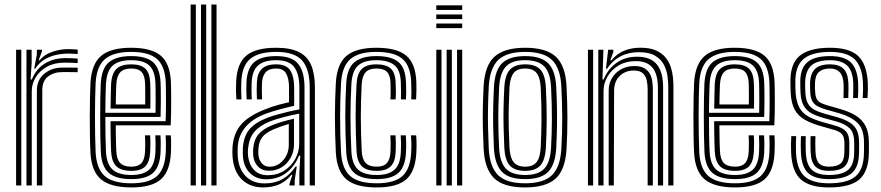

<svg xmlns="http://www.w3.org/2000/svg" viewBox="-20 -820 3894 849"><path d="M97 0V-600H119.8L120 -542L115.2 -468.5H120.8Q140.2 -516.5 179.4 -539.8Q218.5 -563 269.2 -563Q282.5 -563 299.8 -562.4Q317 -561.8 323.5 -561V-541.2Q315 -542 296.6 -542.5Q278.2 -543 264.5 -543Q220 -543 187.8 -525Q155.5 -507 138 -478.2Q120.5 -449.5 120.5 -417.2V0ZM51.2 0V-600H74.2V0ZM143 0V-419Q143 -467.2 176 -494.1Q209 -521 254.8 -521Q271.2 -521 290.2 -521Q309.2 -521 323.5 -520.8V-500.8Q309.5 -501.2 289.9 -501.2Q270.2 -501.2 254.8 -501.2Q218.8 -501.2 192.9 -482Q167 -462.8 167 -421.2V0ZM131.2 -516.5 142.8 -578.5V-600H165.5L165.8 -593.2L151 -553.5H155.2Q174.5 -578 210.1 -590.4Q245.8 -602.8 280 -602.8Q288.5 -602.8 301.4 -602.2Q314.2 -601.8 323.5 -600.8V-581Q316 -581.8 303.8 -582.4Q291.5 -583 281 -583Q234.2 -583 196.6 -567.2Q159 -551.5 136.2 -516.5Z M561.2 8.8Q470 8.8 427.2 -26.5Q384.5 -61.8 380 -145Q378.2 -178.8 377.6 -220.4Q377 -262 377 -305.1Q377 -348.2 377.9 -387Q378.8 -425.8 380 -453.5Q385 -537.8 427.5 -573.2Q470 -608.8 559.8 -608.8Q649 -608.8 690.5 -574.1Q732 -539.5 735.8 -457.2Q736.2 -449.8 736.5 -427.9Q736.8 -406 736.9 -377.1Q737 -348.2 736.5 -318.6Q736 -289 734.8 -265.8H491.8Q492 -243.5 492.2 -224Q492.5 -204.5 493 -186.8Q493.5 -169 494.2 -152.2Q496 -115 511.6 -99Q527.2 -83 561.2 -83Q590.5 -83 605 -98.2Q619.5 -113.5 621.5 -150.5Q622.2 -165.5 622.2 -184.9Q622.2 -204.2 621 -221.5H644Q645.2 -203.2 645.1 -183.2Q645 -163.2 644.2 -149.5Q642 -104 622.6 -84.2Q603.2 -64.5 561.2 -64.5Q515.5 -64.5 494.6 -84.6Q473.8 -104.8 471.2 -151Q470.5 -171.2 469.9 -193.4Q469.2 -215.5 469 -238.5Q468.8 -261.5 468.5 -284.2H712.5Q713.5 -308.8 713.8 -335.6Q714 -362.5 713.9 -387.2Q713.8 -412 713.5 -430.5Q713.2 -449 713 -456.2Q709.5 -528.2 674 -559.4Q638.5 -590.5 559.8 -590.5Q481.8 -590.5 444.4 -558.8Q407 -527 402.8 -451.8Q401.5 -427 400.8 -389.1Q400 -351.2 400 -307.9Q400 -264.5 400.6 -222.5Q401.2 -180.5 402.8 -147.2Q406.5 -74.2 442.9 -41.9Q479.2 -9.5 561.2 -9.5Q638.5 -9.5 674 -41.2Q709.5 -73 713 -146.2Q713.5 -156.8 713.6 -169.9Q713.8 -183 713.5 -196.6Q713.2 -210.2 712.2 -221.5H735.2Q736.8 -204.5 736.6 -183.2Q736.5 -162 735.8 -145.5Q732 -62.8 691.4 -27Q650.8 8.8 561.2 8.8ZM561.2 -28Q491.8 -28 460.4 -56.1Q429 -84.2 425.8 -148Q424.2 -178.8 423.6 -219.5Q423 -260.2 423 -303.4Q423 -346.5 423.6 -385Q424.2 -423.5 425.5 -449.8Q429.2 -518.2 462.1 -545.1Q495 -572 559.8 -572Q626 -572 656.5 -545.2Q687 -518.5 690 -455.8Q690.5 -447 690.9 -422.5Q691.2 -398 691.1 -366.1Q691 -334.2 690 -302.8H445.8Q445.8 -260.2 446.4 -220.1Q447 -180 448.5 -150.2Q451.5 -93.8 477.9 -70Q504.2 -46.2 561.2 -46.2Q612.5 -46.2 638.4 -68.6Q664.2 -91 667.2 -147.5Q668 -163 668 -183.1Q668 -203.2 666.8 -221.5H689.5Q690.8 -203.5 690.8 -183.5Q690.8 -163.5 690 -147Q687 -83.2 657 -55.6Q627 -28 561.2 -28ZM445.8 -321.2H667.8Q668.2 -349 668.2 -376Q668.2 -403 668 -424.2Q667.8 -445.5 667.2 -454.8Q664.8 -507.5 639.8 -530.6Q614.8 -553.8 559.8 -553.8Q504.8 -553.8 478.2 -529.9Q451.8 -506 448.5 -448.5Q447.2 -424.8 446.6 -390.6Q446 -356.5 445.8 -321.2ZM469 -339.8Q469.2 -353.8 469.5 -373.6Q469.8 -393.5 470.2 -413.4Q470.8 -433.2 471.2 -447.2Q474 -495.5 495.1 -515.5Q516.2 -535.5 559.8 -535.5Q602.8 -535.5 622.5 -516.5Q642.2 -497.5 644.2 -454.2Q644.8 -445.2 645 -426.9Q645.2 -408.5 645.2 -385.6Q645.2 -362.8 644.8 -339.8ZM492 -358.2H622Q622.2 -378.5 622.2 -398Q622.2 -417.5 622 -432.2Q621.8 -447 621.5 -452.2Q620 -486.2 606 -501.6Q592 -517 559.8 -517Q526.5 -517 511.4 -500.1Q496.2 -483.2 494.2 -446.2Q493.8 -432 493.2 -417.8Q492.8 -403.5 492.5 -388.9Q492.2 -374.2 492 -358.2Z M914.8 0V-800H937.5V0ZM823 0V-800H846V0ZM868.8 0V-800H891.8V0Z M1349.5 0V-432.5Q1349.5 -513.5 1316.4 -552Q1283.2 -590.5 1201 -590.5Q1125 -590.5 1087.5 -560.5Q1050 -530.5 1047 -457Q1046.2 -438 1046.4 -419Q1046.5 -400 1047.8 -380.5H1025.2Q1023.8 -401.8 1023.5 -419.2Q1023.2 -436.8 1024.2 -458Q1027.5 -539.2 1069.1 -574Q1110.8 -608.8 1201 -608.8Q1265 -608.8 1302.5 -589.6Q1340 -570.5 1356.2 -531.5Q1372.5 -492.5 1372.5 -432.5V0ZM1163.8 -45.2Q1206 -45.2 1237.2 -65.5Q1268.5 -85.8 1285.8 -117.5Q1303 -149.2 1303 -183.2V-317.5Q1270.8 -311.8 1233.8 -302Q1196.8 -292.2 1172.2 -282.5Q1126.5 -263.5 1104 -236.1Q1081.5 -208.8 1076.8 -162.8Q1076 -154.2 1076.1 -145.5Q1076.2 -136.8 1077 -129Q1081.8 -91.5 1103.6 -68.4Q1125.5 -45.2 1163.8 -45.2ZM1169 -65Q1138.5 -65 1120.5 -84Q1102.5 -103 1099.8 -131.2Q1099 -139.5 1099 -147.1Q1099 -154.8 1099.5 -161.8Q1102.8 -201.5 1122 -225Q1141.2 -248.5 1180 -264.8Q1205.5 -275.2 1228.8 -282.1Q1252 -289 1280 -294.8V-181.2Q1280 -149.8 1265.6 -123.2Q1251.2 -96.8 1226.4 -80.9Q1201.5 -65 1169 -65ZM1172 -82.8Q1195.5 -82.8 1214.8 -95.8Q1234 -108.8 1245.5 -130.6Q1257 -152.5 1257 -179.2V-271.8Q1240 -267 1223.1 -261Q1206.2 -255 1187.8 -247.2Q1154.2 -232.5 1139.2 -212.9Q1124.2 -193.2 1122.5 -160.8Q1122 -152.2 1122.1 -145.6Q1122.2 -139 1122.8 -133Q1124.8 -113.8 1137.5 -98.2Q1150.2 -82.8 1172 -82.8ZM1143.2 8.8Q1086.5 8.8 1050.4 -25.5Q1014.2 -59.8 1008.5 -123.8Q1007.5 -136 1007.5 -147.4Q1007.5 -158.8 1008.2 -170.8Q1013 -231 1045.9 -269.1Q1078.8 -307.2 1149 -335.2Q1165.5 -342 1181.5 -347.4Q1197.5 -352.8 1216 -357.8Q1234.5 -362.8 1258 -368V-432.5Q1258 -472 1245.5 -494.5Q1233 -517 1201 -517Q1169.2 -517 1154.5 -500.2Q1139.8 -483.5 1138.5 -452.5Q1138 -443.2 1137.9 -422.5Q1137.8 -401.8 1138.8 -380.5H1116Q1115 -402.8 1115.1 -422.1Q1115.2 -441.5 1115.8 -454.5Q1117.2 -495 1137.6 -515.2Q1158 -535.5 1201 -535.5Q1246.2 -535.5 1263.5 -508.5Q1280.8 -481.5 1280.8 -432.5V-352.2Q1248.5 -345 1215.8 -336.1Q1183 -327.2 1157 -317.8Q1097.5 -295.8 1065.8 -258.5Q1034 -221.2 1031 -168.8Q1030.8 -159 1030.6 -147.5Q1030.5 -136 1031.5 -125.8Q1035.8 -72.5 1066.9 -40.8Q1098 -9 1150 -9Q1196.8 -9 1230.5 -28.8Q1264.2 -48.5 1287 -83.8H1292.2L1283 -21.8V0H1260.2L1260 -7L1272.8 -47H1268.5Q1244.8 -17.8 1214.1 -4.5Q1183.5 8.8 1143.2 8.8ZM1303.8 0.2V-58.2L1307.8 -132H1302.5Q1283 -83.8 1245.4 -55.4Q1207.8 -27 1156.2 -27.2Q1113.5 -27.5 1085.9 -54.1Q1058.2 -80.8 1054.2 -127.2Q1053.5 -136.5 1053.5 -147Q1053.5 -157.5 1054 -166.8Q1057.8 -219.5 1084.4 -249.8Q1111 -280 1164.8 -300.2Q1181.2 -306.5 1205.2 -313.2Q1229.2 -320 1255.2 -326.1Q1281.2 -332.2 1303.8 -336.2V-432.5Q1303.8 -491.8 1281.4 -522.8Q1259 -553.8 1201 -553.8Q1147.8 -553.8 1121.4 -530.8Q1095 -507.8 1092.8 -455Q1092.2 -440.2 1092.1 -420.6Q1092 -401 1093.2 -380.5H1070.5Q1069.2 -401 1069.2 -420.6Q1069.2 -440.2 1069.8 -455.5Q1072.5 -517 1103.2 -544.5Q1134 -572 1201 -572Q1270.8 -572 1298.6 -537.5Q1326.5 -503 1326.5 -432.5V0.2Z M1645.8 8.8Q1552.8 8.8 1511.2 -27.4Q1469.8 -63.5 1465 -145.8Q1463 -186 1462 -224.9Q1461 -263.8 1461 -301.8Q1461 -339.8 1462 -377.4Q1463 -415 1465 -453Q1470 -538 1512.6 -573.4Q1555.2 -608.8 1644.5 -608.8Q1734.8 -608.8 1776.4 -574Q1818 -539.2 1821 -457.2Q1821.5 -441.5 1821.4 -420.9Q1821.2 -400.2 1820 -380.5H1798.5Q1799.2 -393.8 1799.1 -413.2Q1799 -432.8 1798.2 -456.5Q1795.5 -528.2 1759.9 -559.4Q1724.2 -590.5 1644.5 -590.5Q1565.2 -590.5 1528.8 -558.2Q1492.2 -526 1488 -451.8Q1486 -415.2 1485 -378.6Q1484 -342 1483.9 -304.5Q1483.8 -267 1484.9 -227.8Q1486 -188.5 1488 -146.8Q1492 -73.5 1528.8 -41.5Q1565.5 -9.5 1645.8 -9.5Q1724.2 -9.5 1759.5 -41.5Q1794.8 -73.5 1798.2 -146.2Q1799.5 -170.5 1799 -189.5Q1798.5 -208.5 1797.2 -221.5H1820Q1821.5 -209.5 1821.9 -189Q1822.2 -168.5 1821 -145.5Q1817.2 -62.8 1776.6 -27Q1736 8.8 1645.8 8.8ZM1645.8 -28Q1576.2 -28 1545.2 -56.5Q1514.2 -85 1511 -148Q1508.8 -190.2 1507.8 -229.1Q1506.8 -268 1506.8 -304.6Q1506.8 -341.2 1507.8 -377.2Q1508.8 -413.2 1510.8 -449.8Q1514.5 -518.5 1547.5 -545.2Q1580.5 -572 1644.5 -572Q1710.2 -572 1741.6 -545.9Q1773 -519.8 1775.2 -455.8Q1776 -434 1776.1 -415Q1776.2 -396 1775.2 -380.5H1752.8Q1753.5 -394.2 1753.4 -413.1Q1753.2 -432 1752.5 -455.2Q1750.5 -511 1723.4 -532.4Q1696.2 -553.8 1644.5 -553.8Q1589.2 -553.8 1563.1 -529.8Q1537 -505.8 1533.8 -448.5Q1531.8 -410.8 1530.8 -374.5Q1529.8 -338.2 1529.8 -301.9Q1529.8 -265.5 1530.8 -227.9Q1531.8 -190.2 1533.8 -150Q1536.8 -95 1562.8 -70.6Q1588.8 -46.2 1645.8 -46.2Q1697.8 -46.2 1723.8 -69Q1749.8 -91.8 1752.5 -147.2Q1753.5 -168 1753.4 -186.6Q1753.2 -205.2 1751.8 -221.5H1774.5Q1775.8 -206.8 1776.1 -188.1Q1776.5 -169.5 1775.2 -146.8Q1772.5 -84 1742.4 -56Q1712.2 -28 1645.8 -28ZM1645.8 -64.5Q1600.5 -64.5 1579.8 -85.1Q1559 -105.8 1556.5 -151Q1554.5 -193 1553.5 -230.4Q1552.5 -267.8 1552.5 -303Q1552.5 -338.2 1553.5 -373.8Q1554.5 -409.2 1556.5 -447.5Q1559.2 -494.5 1579.8 -515Q1600.2 -535.5 1644.5 -535.5Q1686.5 -535.5 1707.2 -517.4Q1728 -499.2 1729.5 -453.2Q1730.2 -437 1730.5 -416.5Q1730.8 -396 1729.2 -380.5H1706.2Q1707.5 -396.2 1707.4 -415.1Q1707.2 -434 1706.8 -452.8Q1705.8 -486.8 1691.4 -501.9Q1677 -517 1644.5 -517Q1611.5 -517 1596.5 -500.2Q1581.5 -483.5 1579.2 -445.8Q1577.5 -408.2 1576.5 -373Q1575.5 -337.8 1575.5 -302.5Q1575.5 -267.2 1576.5 -230.2Q1577.5 -193.2 1579.5 -152.2Q1581.2 -116.2 1596.8 -99.6Q1612.2 -83 1645.8 -83Q1677 -83 1691.1 -99.5Q1705.2 -116 1706.8 -150.2Q1707.5 -167.5 1707.4 -186Q1707.2 -204.5 1706.2 -221.5H1729Q1730 -207 1730.2 -187.4Q1730.5 -167.8 1729.5 -149.2Q1727.8 -105.2 1708.1 -84.9Q1688.5 -64.5 1645.8 -64.5Z M1909.2 -776.2V-796.5H2023.8V-776.2ZM1909.2 -695.5V-715.8H2023.8V-695.5ZM1909.2 -735.8V-756H2023.8V-735.8ZM2001 0V-600H2023.8V0ZM1909.2 0V-600H1932.2V0ZM1955 0V-600H1978V0Z M2302.2 8.8Q2206.2 8.8 2164.8 -32Q2123.2 -72.8 2118.5 -162Q2116.2 -208.8 2115.2 -253.2Q2114.2 -297.8 2115.1 -343.2Q2116 -388.8 2118.5 -438.5Q2123.5 -530.8 2167 -569.8Q2210.5 -608.8 2302.2 -608.8Q2395.8 -608.8 2438.1 -569.1Q2480.5 -529.5 2485.2 -438.2Q2488.8 -368 2489 -300.5Q2489.2 -233 2485.2 -162Q2480 -69.5 2436.9 -30.4Q2393.8 8.8 2302.2 8.8ZM2302.2 -9.5Q2384 -9.5 2420.9 -45.6Q2457.8 -81.8 2462.2 -163.2Q2466.2 -232.8 2466.1 -297.9Q2466 -363 2462.2 -437Q2458.2 -518 2421.6 -554.2Q2385 -590.5 2302.2 -590.5Q2220.5 -590.5 2183.2 -554.9Q2146 -519.2 2141.2 -437Q2138.5 -383.8 2137.9 -338.6Q2137.2 -293.5 2138.2 -251.1Q2139.2 -208.8 2141.2 -163.2Q2145.5 -82.2 2182.2 -45.9Q2219 -9.5 2302.2 -9.5ZM2302.2 -28Q2230 -28 2199 -60.8Q2168 -93.5 2164 -165Q2161.8 -212 2160.9 -255.4Q2160 -298.8 2160.9 -342.8Q2161.8 -386.8 2164.2 -435.8Q2168.2 -509.5 2200.6 -540.8Q2233 -572 2302.2 -572Q2372.5 -572 2404.1 -540.1Q2435.8 -508.2 2439.5 -436.2Q2442 -386.2 2442.8 -342.2Q2443.5 -298.2 2442.8 -255.2Q2442 -212.2 2439.5 -164.5Q2435.5 -92.8 2404.1 -60.4Q2372.8 -28 2302.2 -28ZM2302.2 -46.2Q2360.2 -46.2 2386.6 -74.1Q2413 -102 2416.8 -166.8Q2420.2 -232 2420.4 -295.1Q2420.5 -358.2 2416.8 -434Q2413.5 -499.2 2386.4 -526.5Q2359.2 -553.8 2302.2 -553.8Q2242.2 -553.8 2216.4 -525Q2190.5 -496.2 2187 -433.8Q2184.8 -389.2 2183.9 -346.5Q2183 -303.8 2183.8 -259.5Q2184.5 -215.2 2187 -165.8Q2190.5 -102 2217.1 -74.1Q2243.8 -46.2 2302.2 -46.2ZM2302.2 -64.5Q2255.8 -64.5 2234.2 -88.2Q2212.8 -112 2210 -166.5Q2207.8 -214 2206.8 -257Q2205.8 -300 2206.6 -343.1Q2207.5 -386.2 2210 -433Q2213 -488.8 2234.9 -512.1Q2256.8 -535.5 2302.2 -535.5Q2348.5 -535.5 2369.8 -511.8Q2391 -488 2393.8 -433.2Q2397.5 -356.8 2397.4 -294.1Q2397.2 -231.5 2393.8 -167.5Q2390.8 -112.5 2369.5 -88.5Q2348.2 -64.5 2302.2 -64.5ZM2302.2 -83Q2336.8 -83 2352.6 -103Q2368.5 -123 2371 -168.5Q2374 -231.5 2374.4 -292.5Q2374.8 -353.5 2371 -432.2Q2368.8 -476.8 2353 -496.9Q2337.2 -517 2302.2 -517Q2266.2 -517 2250.8 -496.4Q2235.2 -475.8 2232.8 -432Q2230.5 -383.8 2229.6 -341.8Q2228.8 -299.8 2229.6 -257.8Q2230.5 -215.8 2232.8 -167.5Q2235.2 -123.5 2251.1 -103.2Q2267 -83 2302.2 -83Z M2935 0V-435.2Q2935 -455.8 2931.8 -481.9Q2928.5 -508 2916.2 -532.6Q2904 -557.2 2877.6 -573.2Q2851.2 -589.2 2805 -589.2Q2758.5 -589.2 2723 -570.4Q2687.5 -551.5 2664.8 -516.5H2659.5L2669.2 -600H2692L2692.2 -590.5L2678.8 -553.5H2683.8Q2708 -582.5 2739.9 -595.8Q2771.8 -609 2812 -609Q2853.5 -609 2880.4 -597.1Q2907.2 -585.2 2923 -565.8Q2938.8 -546.2 2946.1 -523.5Q2953.5 -500.8 2955.6 -478.6Q2957.8 -456.5 2957.8 -439.5V0ZM2579.8 0V-600H2602.8V0ZM2671.5 0V-419Q2671.5 -450.8 2686.4 -475.2Q2701.2 -499.8 2726.9 -513.9Q2752.5 -528 2784.8 -528Q2813.5 -528 2830.1 -517.8Q2846.8 -507.5 2854.5 -491.9Q2862.2 -476.2 2864.5 -458.9Q2866.8 -441.5 2866.8 -427.2V0H2843.8V-426Q2843.8 -443.8 2840.2 -462.8Q2836.8 -481.8 2823.6 -495Q2810.5 -508.2 2781.5 -508.2Q2758.2 -508.2 2738.6 -497.8Q2719 -487.2 2707.4 -467.8Q2695.8 -448.2 2695.5 -421.2L2694.2 0ZM2625.5 0V-600H2648.2L2644 -468.5H2649.2Q2669 -516.8 2707.9 -543.2Q2746.8 -569.8 2798.2 -569.2Q2857.2 -569 2884.8 -534.9Q2912.2 -500.8 2912.2 -434V0H2889.2V-431.2Q2889.2 -490.5 2865.8 -520.1Q2842.2 -549.8 2790.5 -549.8Q2748 -549.8 2716.1 -530.9Q2684.2 -512 2666.5 -481.9Q2648.8 -451.8 2648.8 -417.2V0Z M3230.5 8.8Q3139.2 8.8 3096.5 -26.5Q3053.8 -61.8 3049.2 -145Q3047.5 -178.8 3046.9 -220.4Q3046.2 -262 3046.2 -305.1Q3046.2 -348.2 3047.1 -387Q3048 -425.8 3049.2 -453.5Q3054.2 -537.8 3096.8 -573.2Q3139.2 -608.8 3229 -608.8Q3318.2 -608.8 3359.8 -574.1Q3401.2 -539.5 3405 -457.2Q3405.5 -449.8 3405.8 -427.9Q3406 -406 3406.1 -377.1Q3406.2 -348.2 3405.8 -318.6Q3405.2 -289 3404 -265.8H3161Q3161.2 -243.5 3161.5 -224Q3161.8 -204.5 3162.2 -186.8Q3162.8 -169 3163.5 -152.2Q3165.2 -115 3180.9 -99Q3196.5 -83 3230.5 -83Q3259.8 -83 3274.2 -98.2Q3288.8 -113.5 3290.8 -150.5Q3291.5 -165.5 3291.5 -184.9Q3291.5 -204.2 3290.2 -221.5H3313.2Q3314.5 -203.2 3314.4 -183.2Q3314.2 -163.2 3313.5 -149.5Q3311.2 -104 3291.9 -84.2Q3272.5 -64.5 3230.5 -64.5Q3184.8 -64.5 3163.9 -84.6Q3143 -104.8 3140.5 -151Q3139.8 -171.2 3139.1 -193.4Q3138.5 -215.5 3138.2 -238.5Q3138 -261.5 3137.8 -284.2H3381.8Q3382.8 -308.8 3383 -335.6Q3383.2 -362.5 3383.1 -387.2Q3383 -412 3382.8 -430.5Q3382.5 -449 3382.2 -456.2Q3378.8 -528.2 3343.2 -559.4Q3307.8 -590.5 3229 -590.5Q3151 -590.5 3113.6 -558.8Q3076.2 -527 3072 -451.8Q3070.8 -427 3070 -389.1Q3069.2 -351.2 3069.2 -307.9Q3069.2 -264.5 3069.9 -222.5Q3070.5 -180.5 3072 -147.2Q3075.8 -74.2 3112.1 -41.9Q3148.5 -9.5 3230.5 -9.5Q3307.8 -9.5 3343.2 -41.2Q3378.8 -73 3382.2 -146.2Q3382.8 -156.8 3382.9 -169.9Q3383 -183 3382.8 -196.6Q3382.5 -210.2 3381.5 -221.5H3404.5Q3406 -204.5 3405.9 -183.2Q3405.8 -162 3405 -145.5Q3401.2 -62.8 3360.6 -27Q3320 8.8 3230.5 8.8ZM3230.5 -28Q3161 -28 3129.6 -56.1Q3098.2 -84.2 3095 -148Q3093.5 -178.8 3092.9 -219.5Q3092.2 -260.2 3092.2 -303.4Q3092.2 -346.5 3092.9 -385Q3093.5 -423.5 3094.8 -449.8Q3098.5 -518.2 3131.4 -545.1Q3164.2 -572 3229 -572Q3295.2 -572 3325.8 -545.2Q3356.2 -518.5 3359.2 -455.8Q3359.8 -447 3360.1 -422.5Q3360.5 -398 3360.4 -366.1Q3360.2 -334.2 3359.2 -302.8H3115Q3115 -260.2 3115.6 -220.1Q3116.2 -180 3117.8 -150.2Q3120.8 -93.8 3147.1 -70Q3173.5 -46.2 3230.5 -46.2Q3281.8 -46.2 3307.6 -68.6Q3333.5 -91 3336.5 -147.5Q3337.2 -163 3337.2 -183.1Q3337.2 -203.2 3336 -221.5H3358.8Q3360 -203.5 3360 -183.5Q3360 -163.5 3359.2 -147Q3356.2 -83.2 3326.2 -55.6Q3296.2 -28 3230.5 -28ZM3115 -321.2H3337Q3337.5 -349 3337.5 -376Q3337.5 -403 3337.2 -424.2Q3337 -445.5 3336.5 -454.8Q3334 -507.5 3309 -530.6Q3284 -553.8 3229 -553.8Q3174 -553.8 3147.5 -529.9Q3121 -506 3117.8 -448.5Q3116.5 -424.8 3115.9 -390.6Q3115.2 -356.5 3115 -321.2ZM3138.2 -339.8Q3138.5 -353.8 3138.8 -373.6Q3139 -393.5 3139.5 -413.4Q3140 -433.2 3140.5 -447.2Q3143.2 -495.5 3164.4 -515.5Q3185.5 -535.5 3229 -535.5Q3272 -535.5 3291.8 -516.5Q3311.5 -497.5 3313.5 -454.2Q3314 -445.2 3314.2 -426.9Q3314.5 -408.5 3314.5 -385.6Q3314.5 -362.8 3314 -339.8ZM3161.2 -358.2H3291.2Q3291.5 -378.5 3291.5 -398Q3291.5 -417.5 3291.2 -432.2Q3291 -447 3290.8 -452.2Q3289.2 -486.2 3275.2 -501.6Q3261.2 -517 3229 -517Q3195.8 -517 3180.6 -500.1Q3165.5 -483.2 3163.5 -446.2Q3163 -432 3162.5 -417.8Q3162 -403.5 3161.8 -388.9Q3161.5 -374.2 3161.2 -358.2Z M3645.2 8.8Q3561.5 8.8 3521.6 -26.2Q3481.8 -61.2 3478.2 -145.5Q3477.5 -164.8 3477.6 -183.5Q3477.8 -202.2 3479 -218H3500.5Q3499.5 -204.2 3499.4 -184Q3499.2 -163.8 3499.8 -146.2Q3503 -71.8 3537.5 -40.6Q3572 -9.5 3645.2 -9.5Q3727.8 -9.5 3763.5 -40.6Q3799.2 -71.8 3800.2 -142.5Q3800.5 -152.5 3800.6 -159.4Q3800.8 -166.2 3800.6 -173Q3800.5 -179.8 3800.5 -189Q3800.5 -249.5 3771.1 -277.2Q3741.8 -305 3687.5 -320.2L3634.8 -335Q3613 -341.2 3597.4 -349Q3581.8 -356.8 3573 -371Q3564.2 -385.2 3563 -410.5Q3562.5 -421.8 3562.1 -431.2Q3561.8 -440.8 3562 -452Q3563.2 -495 3584 -515.2Q3604.8 -535.5 3650.2 -535.5Q3690 -535.5 3710 -515.8Q3730 -496 3731.5 -450.8Q3732 -440.5 3731.9 -424.2Q3731.8 -408 3731 -386.5H3709.8Q3710.5 -405 3710.5 -424.1Q3710.5 -443.2 3710.2 -449.8Q3708.2 -485.2 3692.8 -501.1Q3677.2 -517 3650.2 -517Q3618.2 -517 3601.4 -501.9Q3584.5 -486.8 3583.8 -452Q3583.2 -440 3583.5 -431.1Q3583.8 -422.2 3584.8 -410.5Q3586.2 -391.2 3592.6 -380.6Q3599 -370 3611 -364.4Q3623 -358.8 3640.8 -353.5L3692.5 -338.8Q3735 -326.8 3763.9 -309Q3792.8 -291.2 3807.5 -262.8Q3822.2 -234.2 3822.2 -189Q3822.2 -179.2 3822.2 -172.5Q3822.2 -165.8 3822.2 -158.9Q3822.2 -152 3822 -142.5Q3820.8 -62.8 3780.5 -27Q3740.2 8.8 3645.2 8.8ZM3645.2 -28Q3583 -28 3553.5 -55Q3524 -82 3521.5 -147.2Q3520.8 -163.5 3520.8 -183.8Q3520.8 -204 3521.8 -218H3543Q3542.2 -204.2 3542.4 -184Q3542.5 -163.8 3543 -148.2Q3545.2 -92.5 3569.6 -69.4Q3594 -46.2 3645.2 -46.2Q3704 -46.2 3730.1 -68.5Q3756.2 -90.8 3757 -143Q3757.2 -155.5 3757.2 -165.9Q3757.2 -176.2 3757.2 -189Q3757.2 -233.8 3736.4 -253.2Q3715.5 -272.8 3677.2 -283.2L3623.2 -298Q3590.8 -307 3568.5 -319Q3546.2 -331 3534.1 -352.2Q3522 -373.5 3519.8 -409.8Q3519 -421.8 3518.9 -432.2Q3518.8 -442.8 3518.8 -452.2Q3517 -515.2 3548.6 -543.6Q3580.2 -572 3650.2 -572Q3713.2 -572 3742.2 -544Q3771.2 -516 3774.5 -454.5Q3775 -444 3775 -424.1Q3775 -404.2 3773.5 -386.5H3752.2Q3752.8 -404.2 3753.1 -424.1Q3753.5 -444 3753 -451.5Q3751 -506.8 3725.8 -530.2Q3700.5 -553.8 3650.2 -553.8Q3593.2 -553.8 3567.1 -529.9Q3541 -506 3540.2 -452.8Q3540 -440.5 3540.4 -430.8Q3540.8 -421 3541.2 -410.5Q3542.8 -379.5 3553 -361.8Q3563.2 -344 3582.2 -334.1Q3601.2 -324.2 3629 -316.5L3682.2 -301.8Q3732 -287.8 3755.4 -263.5Q3778.8 -239.2 3778.8 -189Q3778.8 -178.2 3778.9 -167.4Q3779 -156.5 3778.5 -142.8Q3777.5 -81.5 3746.9 -54.8Q3716.2 -28 3645.2 -28ZM3645.2 -64.5Q3605.5 -64.5 3585.9 -83.4Q3566.2 -102.2 3564.5 -149Q3564 -163.8 3563.8 -183.4Q3563.5 -203 3564.5 -218H3585.8Q3585 -203.2 3585.1 -186.8Q3585.2 -170.2 3586 -149.8Q3587.2 -113.2 3601.4 -98.1Q3615.5 -83 3645.2 -83Q3680.8 -83 3696.8 -96.9Q3712.8 -110.8 3713.5 -143.2Q3714 -157.2 3714 -166.8Q3714 -176.2 3713.8 -189Q3713.5 -215.5 3702.4 -227.5Q3691.2 -239.5 3666.8 -246.2L3611.5 -261.8Q3568 -274 3538.8 -290.5Q3509.5 -307 3494.1 -335.1Q3478.8 -363.2 3476.2 -410.2Q3475.8 -423.5 3475.6 -433.1Q3475.5 -442.8 3475.2 -453.2Q3473 -537.8 3516 -573.2Q3559 -608.8 3650.2 -608.8Q3735 -608.8 3773.6 -573.4Q3812.2 -538 3817.2 -456.8Q3818 -444.5 3817.8 -424.8Q3817.5 -405 3816 -386.5H3794.8Q3796.2 -404.8 3796.4 -424.6Q3796.5 -444.5 3795.8 -455.5Q3792 -527.2 3758 -558.9Q3724 -590.5 3650.2 -590.5Q3569 -590.5 3532 -558.1Q3495 -525.8 3497 -452.5Q3497.2 -442.5 3497.1 -432.8Q3497 -423 3498 -410.2Q3501.2 -367.8 3515.4 -343.1Q3529.5 -318.5 3555 -304.6Q3580.5 -290.8 3617.2 -280.2L3672 -264.8Q3705.2 -255.5 3720.4 -239.4Q3735.5 -223.2 3735.5 -189Q3735.5 -179.8 3735.5 -173Q3735.5 -166.2 3735.5 -159.5Q3735.5 -152.8 3735.2 -142.8Q3734.5 -101.8 3713.9 -83.1Q3693.2 -64.5 3645.2 -64.5Z"/></svg>

Font: Big Shoulders Inline Text Thin
Style: Bold
Weight: 700
Version: Version 2.002